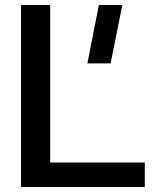

<svg xmlns="http://www.w3.org/2000/svg" viewBox="-20 -749 633 769"><path d="M330 -495 376 -729H470L423 -495ZM64 0V-729H181V-98H560V0Z"/></svg>

Font: Hubot Sans Medium
Style: Regular
Weight: 500
Designer: Deni Anggara
Foundry: GitHub, Inc., Subsidiary of Microsoft Corporation
Version: Version 2.000